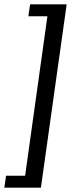

<svg xmlns="http://www.w3.org/2000/svg" viewBox="-44 -706 358 887"><path d="M145 161H-24L-16 106H72L175 -631H87L95 -686H264Z"/></svg>

Font: Chivo
Style: Italic
Weight: 400
Italic angle: -8.05°
Designer: Hector Gatti
Foundry: Omnibus-Type
Version: Version 1.007